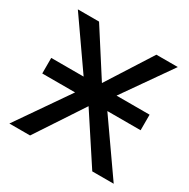

<svg xmlns="http://www.w3.org/2000/svg" viewBox="-126 -645 752 762"><g transform="rotate(30 250.0 -264.0)"><path d="M391.1 0H489.3L323.2 -237.3H475.6V-308.6H324.2L478 -528.3H379.9L249 -322.8L117.2 -528.3H20L173.3 -308.6H24.9V-237.3H175.3L11.2 0H106L249 -216.8Z"/></g></svg>

Font: Arimo
Style: Regular
Weight: 400
Designer: Steve Matteson
Foundry: Monotype Imaging Inc.
Version: Version 1.32